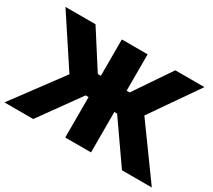

<svg xmlns="http://www.w3.org/2000/svg" viewBox="-133 -943 1316 1187"><g transform="rotate(30 525.0 -350.0)"><path d="M838 0 585.5 -362 814.5 -700H1022.5L788.5 -362.5L1051 0ZM-1 0 260 -351.5 30.5 -700H245L463 -359.5L204.5 0ZM433 0V-288.5H313.5V-440.5H433V-700H617V-440.5H737V-288.5H617V0Z"/></g></svg>

Font: Geologica Cursive ExtraBold
Style: Regular
Weight: 800
Designer: Sindre Bremnes, Frode Helland
Foundry: Monokrom Skriftforlag AS
Version: Version 1.010;gftools[0.9.28]